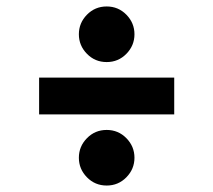

<svg xmlns="http://www.w3.org/2000/svg" viewBox="-20 -647 660 594"><path d="M101 -293V-407H519V-293ZM310 -73Q274 -73 249 -98.5Q224 -124 224 -159Q224 -194 249 -219.5Q274 -245 310 -245Q346 -245 371 -219.5Q396 -194 396 -159Q396 -124 371 -98.5Q346 -73 310 -73ZM310 -455Q274 -455 249 -480.5Q224 -506 224 -541Q224 -576 249 -601.5Q274 -627 310 -627Q346 -627 371 -601.5Q396 -576 396 -541Q396 -506 371 -480.5Q346 -455 310 -455Z"/></svg>

Font: Space Grotesk
Style: Bold
Weight: 700
Designer: Florian Karsten
Foundry: Florian Karsten
Version: Version 2.000